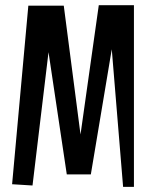

<svg xmlns="http://www.w3.org/2000/svg" viewBox="-20 -731 592 744"><path d="M499 -6.8H457L413.1 -540L332 -55.2H238.8L168 -528.8L106 -12.2L26.9 -17.1L89.8 -709H227.1L292 -210L362.8 -710.9H499Z"/></svg>

Font: Englebert
Style: Regular
Weight: 400
Designer: Astigmatic (AOETI)
Foundry: Astigmatic (AOETI)
Version: Version 1.000